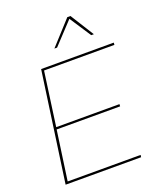

<svg xmlns="http://www.w3.org/2000/svg" viewBox="-159 -984 903 1083"><g transform="rotate(-20 292.0 -442.5)"><path d="M44.9 0 138.2 -660.2H574.2L573.2 -647H150.9L106 -323.2H485.8L484.9 -310.1H104L62 -13.2H500L498 0ZM248 -743.2 377 -884.8H396L484.9 -743.2H469.2L384.8 -872.1L264.2 -743.2Z"/></g></svg>

Font: Human Sans Thin
Style: Italic
Weight: 100
Italic angle: -8°
Designer: Tim Radville
Foundry: Continuum
Version: Version 1.000;FEAKit 1.0